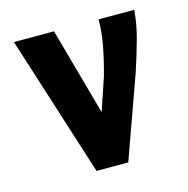

<svg xmlns="http://www.w3.org/2000/svg" viewBox="-78 -546 606 620"><g transform="rotate(-15 225.0 -235.5)"><path d="M171 0 21 -471H155L236 -179L273 -289Q286 -335 295 -381.5Q304 -428 304 -471H423Q420 -425 406 -375Q392 -325 376 -276L277 0Z"/></g></svg>

Font: Inconsolata SemiCondensed Black
Style: Regular
Weight: 900
Width: 4
Monospace: yes
Designer: Raph Levien, Cyreal, Brenton Simpson
Foundry: Raph Levien, Cyreal, Google
Version: Version 3.001; ttfautohint (v1.8.2.53-6de2)